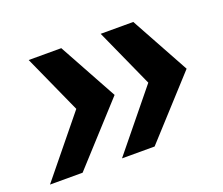

<svg xmlns="http://www.w3.org/2000/svg" viewBox="-103 -547 772 664"><g transform="rotate(-20 283.0 -215.0)"><path d="M56 -430H176L294 -215L98 0H-22L153 -215ZM321 -430H441L559 -215L363 0H243L418 -215Z"/></g></svg>

Font: Racing Sans One
Style: Regular
Weight: 400
Designer: Pablo Impallari, Rodrigo Fuenzalida
Foundry: Pablo Impallari, Rodrigo Fuenzalida
Version: Version 1.001; ttfautohint (v0.8) -G 200 -r 50